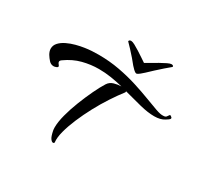

<svg xmlns="http://www.w3.org/2000/svg" viewBox="-169 -967 1284 1238"><g transform="rotate(30 472.5 -347.5)"><path d="M772 -758Q778 -758 783 -755.5Q788 -753 787 -746Q769 -731 744 -709.5Q719 -688 695 -665.5Q671 -643 653 -626Q640 -614 630 -606Q620 -598 612 -594Q610 -593 608 -592.5Q606 -592 604 -592Q602 -592 598 -594Q584 -602 563 -626Q550 -643 530.5 -665.5Q511 -688 491 -709.5Q471 -731 456 -746Q457 -758 473 -758Q482 -758 500 -748.5Q518 -739 540 -725Q562 -711 582 -697.5Q602 -684 614 -676Q628 -684 651 -697.5Q674 -711 698.5 -725Q723 -739 743 -748.5Q763 -758 772 -758ZM362 63Q354 63 343.5 49Q333 35 325 -5Q324 -10 323.5 -16Q323 -22 323 -29Q323 -69 337.5 -124Q352 -179 375 -237.5Q398 -296 422.5 -347.5Q447 -399 468 -432Q483 -456 511 -464Q539 -472 564 -472Q520 -483 474.5 -490Q429 -497 383 -497Q323 -497 263 -481.5Q203 -466 147 -426Q135 -418 135 -409Q135 -401 142 -393.5Q149 -386 149 -380Q149 -375 140 -371Q128 -366 120 -366Q99 -366 84.5 -382Q70 -398 59 -416Q47 -437 47 -456Q47 -481 65 -500.5Q83 -520 112 -534Q141 -548 173.5 -556.5Q206 -565 234 -569Q260 -573 285 -574.5Q310 -576 335 -576Q417 -576 491.5 -562Q566 -548 630.5 -527.5Q695 -507 747 -487Q799 -467 836 -454Q873 -441 892 -443Q907 -443 913.5 -450.5Q920 -458 923.5 -464.5Q927 -471 933 -468Q945 -461 945 -455Q945 -448 935.5 -441.5Q926 -435 918 -430Q889 -411 842 -411Q796 -411 735.5 -426Q675 -441 606 -460L605 -452Q573 -411 538.5 -358.5Q504 -306 473 -248Q442 -190 418 -133.5Q394 -77 381 -28Q368 21 372 55Q372 63 362 63Z"/></g></svg>

Font: Grechen Fuemen
Style: Regular
Weight: 400
Designer: Robert E. Leuschke
Foundry: Robert E. Leuschke
Version: Version 1.010; ttfautohint (v1.8.3)